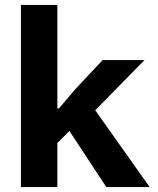

<svg xmlns="http://www.w3.org/2000/svg" viewBox="-20 -760 640 780"><path d="M65 -740H213V-320H220L289 -401L397 -516H567L367 -312L588 0H412L262 -228L213 -179V0H65Z"/></svg>

Font: iA Writer Mono V
Style: Regular
Weight: 400
Designer: Mike Abbink, Paul van der Laan, Pieter van Rosmalen
Foundry: Bold Monday
Version: Version 2.000